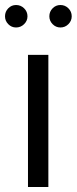

<svg xmlns="http://www.w3.org/2000/svg" viewBox="-35 -743 305 763"><path d="M76.2 0V-524.9H157.2V0ZM-15.1 -678.2Q-15.1 -696.8 -2.2 -710Q10.7 -723.1 28.8 -723.1Q47.4 -723.1 60.8 -710Q74.2 -696.8 74.2 -678.2Q74.2 -660.2 60.8 -647Q47.4 -633.8 28.8 -633.8Q10.7 -633.8 -2.2 -647Q-15.1 -660.2 -15.1 -678.2ZM161.1 -678.2Q161.1 -696.8 174.1 -710Q187 -723.1 205.1 -723.1Q223.6 -723.1 236.8 -710Q250 -696.8 250 -678.2Q250 -660.2 236.8 -647Q223.6 -633.8 205.1 -633.8Q187 -633.8 174.1 -647Q161.1 -660.2 161.1 -678.2Z"/></svg>

Font: Lumene Sans
Style: Regular
Weight: 400
Designer: Deni Anggara
Version: Version 1.003;Glyphs 3.1.2 (3151)